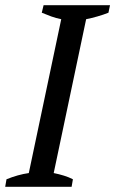

<svg xmlns="http://www.w3.org/2000/svg" viewBox="-21 -720 444 740"><path d="M255 0H-1L4 -29Q48 -47 90 -53L215 -646Q195 -650 177 -656.5Q159 -663 140 -671L147 -700H403L397 -671Q377 -663 354 -656.5Q331 -650 311 -646L186 -53Q206 -49 225.5 -43Q245 -37 260 -29Z"/></svg>

Font: PTSerif
Style: Italic
Weight: 400
Italic angle: -12°
Designer: A.Korolkova, O.Umpeleva, V.Yefimov
Foundry: ParaType Ltd
Version: Version 1.000W OFL; ttfautohint (v1.2) -l 8 -r 50 -G 200 -x 